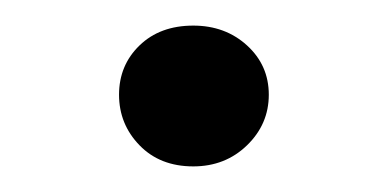

<svg xmlns="http://www.w3.org/2000/svg" viewBox="-20 -110 302 150"><path d="M131 20Q105 20 89 3.5Q73 -13 73 -36Q73 -59 89 -74.5Q105 -90 131 -90Q156 -90 173 -74.5Q190 -59 190 -36Q190 -13 173 3.5Q156 20 131 20Z"/></svg>

Font: Moderustic
Style: Regular
Weight: 400
Designer: Tural Alisoy
Foundry: TAFT Foundry
Version: Version 2.120